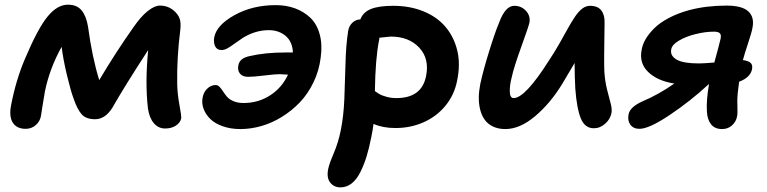

<svg xmlns="http://www.w3.org/2000/svg" viewBox="-20 -539 3275 820"><path d="M89.8 11.2Q51.3 11.2 34.4 -15.6Q17.6 -42.5 27.8 -91.8Q47.9 -196.3 85.9 -286.1Q141.1 -417 182.9 -468Q224.6 -519 270 -519Q308.6 -519 328.6 -494.6Q348.6 -470.2 356 -424.8Q373.5 -294.9 403.8 -196.8Q474.1 -315.4 550.8 -423.8Q581.5 -468.3 610.8 -491.7Q640.1 -515.1 663.1 -515.1Q699.2 -515.1 725.1 -491.2Q741.2 -476.6 747.3 -459.2Q753.4 -441.9 750 -411.1Q734.9 -292 736.8 -182.1Q737.3 -140.1 746.3 -91.3Q755.4 -42.5 753.9 -33.2Q749.5 -14.2 730.7 -2.2Q711.9 9.8 685.1 9.8Q656.7 9.8 637.2 -12.7Q617.7 -35.2 611.8 -76.2Q599.1 -185.1 612.8 -325.2Q511.7 -169.9 460 -79.1Q429.2 -29.8 386.2 -29.8Q347.2 -29.8 328.4 -51.3Q309.6 -72.8 293.9 -119.1Q282.2 -150.4 266.1 -217.3Q250 -284.2 243.2 -338.9Q192.4 -248 171.9 -148.9Q167 -122.6 161.6 -86.7Q156.2 -50.8 154.8 -43Q150.4 -20 132.3 -4.4Q114.3 11.2 89.8 11.2Z M1006.8 12.2Q964.8 12.2 931.2 0.2Q897.5 -11.7 878.2 -30.8Q858.9 -49.8 850.1 -72.5Q841.3 -95.2 844.7 -118.2Q848.1 -143.6 864.3 -159.7Q880.4 -175.8 900.9 -175.8Q910.2 -175.8 917.7 -168Q925.3 -160.2 932.4 -148.9Q939.5 -137.7 949.2 -126.2Q959 -114.7 977.1 -106.9Q995.1 -99.1 1020 -99.1Q1083 -99.1 1133.5 -131.6Q1184.1 -164.1 1210 -220.2Q1185.5 -222.2 1174.8 -222.2Q1155.3 -222.2 1109.1 -216.6Q1063 -210.9 1040 -210.9Q1016.1 -210.9 1004.9 -224.6Q993.7 -238.3 998 -259.8Q1002.9 -291 1047.9 -299.8Q1112.3 -314.9 1200.7 -314.9H1231Q1229 -360.8 1200 -385.5Q1170.9 -410.2 1127.9 -410.2Q1071.3 -410.2 1018.1 -377.9Q1005.9 -370.1 983.4 -353.8Q960.9 -337.4 949 -331.3Q937 -325.2 926.8 -325.2Q906.7 -325.2 898.9 -341.3Q891.1 -357.4 895 -379.9Q905.3 -432.1 981.9 -474.6Q1058.6 -517.1 1157.7 -517.1Q1202.6 -517.1 1240 -503.4Q1277.3 -489.7 1305.2 -463.4Q1333 -437 1345.2 -393.1Q1357.4 -349.1 1349.6 -293Q1342.8 -236.8 1318.8 -187.3Q1294.9 -137.7 1260.5 -101.8Q1226.1 -65.9 1183.8 -39.8Q1141.6 -13.7 1096.2 -0.7Q1050.8 12.2 1006.8 12.2Z M1434.1 261.2Q1406.2 261.2 1390.1 240.5Q1374 219.7 1381.8 182.1Q1385.7 161.6 1405.3 115.7Q1424.8 69.8 1435.1 19Q1447.8 -43.9 1450.7 -118.2Q1453.6 -192.4 1455.6 -269.3Q1457.5 -346.2 1466.8 -405.8Q1470.2 -428.2 1485.1 -442.1Q1500 -456.1 1519 -456.1Q1530.8 -487.3 1564.5 -500.7Q1598.1 -514.2 1659.2 -514.2Q1730 -514.2 1787.6 -491Q1845.2 -467.8 1881.6 -425.5Q1918 -383.3 1932.6 -324.5Q1947.3 -265.6 1932.1 -193.8Q1920.4 -133.8 1882.6 -87.6Q1844.7 -41.5 1789.1 -16.8Q1733.4 7.8 1668.9 7.8Q1615.7 7.8 1575.2 -9.8Q1572.8 12.2 1565.9 45.9Q1556.6 92.8 1545.7 128.7Q1534.7 164.6 1519 196Q1503.4 227.5 1481.9 244.4Q1460.4 261.2 1434.1 261.2ZM1599.1 -368.2Q1583 -288.1 1581.1 -149.9Q1594.2 -140.6 1603 -135.7Q1611.8 -130.9 1631.1 -125.5Q1650.4 -120.1 1672.9 -120.1Q1781.7 -120.1 1799.8 -214.8Q1814.5 -288.6 1770.3 -335.7Q1726.1 -382.8 1648.9 -382.8Q1645 -382.8 1600.1 -377.9Q1600.1 -371.1 1599.1 -368.2Z M2138.2 12.2Q2107.9 12.2 2085.2 1.2Q2062.5 -9.8 2049.6 -28.3Q2036.6 -46.9 2030.5 -71.8Q2024.4 -96.7 2024.9 -123.8Q2025.4 -150.9 2031.2 -180.2Q2043 -235.8 2068.6 -318.6Q2094.2 -401.4 2111.8 -442.9Q2138.2 -514.2 2176.3 -514.2Q2206.5 -514.2 2226.3 -492.7Q2246.1 -471.2 2241.2 -442.9Q2237.8 -426.3 2206.1 -338.6Q2174.3 -251 2165 -207Q2156.7 -175.8 2157.2 -147.9Q2157.7 -120.1 2173.8 -120.1Q2223.1 -120.1 2326.2 -283.2Q2346.7 -313.5 2368.7 -352.3Q2390.6 -391.1 2404.8 -416.7Q2418.9 -442.4 2434.8 -466.3Q2450.7 -490.2 2466.6 -502.2Q2482.4 -514.2 2500 -514.2Q2533.2 -514.2 2548.3 -494.1Q2563.5 -474.1 2562 -439.9Q2559.1 -271.5 2561 -234.9Q2563.5 -192.9 2572.8 -156Q2582 -119.1 2588.1 -96.9Q2594.2 -74.7 2591.8 -58.1Q2587.4 -31.2 2565.2 -11.2Q2543 8.8 2516.1 8.8Q2478 8.8 2460.7 -33Q2443.4 -74.7 2437 -160.2Q2434.1 -212.9 2434.1 -270Q2411.1 -231.9 2380.9 -180.2Q2330.1 -97.2 2265.1 -42.5Q2200.2 12.2 2138.2 12.2Z M2710.9 11.2Q2685.1 11.2 2672.1 -6.6Q2659.2 -24.4 2664.6 -50.8Q2670.4 -82 2723.6 -106Q2793 -135.3 2859.9 -182.1Q2786.6 -193.8 2747.6 -232.2Q2708.5 -270.5 2720.7 -328.1Q2724.6 -350.1 2737.8 -372.6Q2751 -395 2774.2 -418.2Q2797.4 -441.4 2836.4 -462.2Q2875.5 -482.9 2924.8 -496.1Q2997.1 -515.1 3083 -515.1Q3148.9 -515.1 3175.8 -490.5Q3202.6 -465.8 3193.8 -420.9Q3190.9 -402.3 3174.8 -354Q3158.7 -305.7 3152.8 -282.2Q3174.3 -279.8 3184.8 -271.2Q3195.3 -262.7 3191.9 -244.1Q3185.5 -208.5 3136.7 -189.9Q3128.9 -136.7 3128.9 -106Q3128.9 -99.6 3129.4 -83.7Q3129.9 -67.9 3129.6 -58.1Q3129.4 -48.3 3127.9 -42Q3124 -20 3106.7 -3.9Q3089.4 12.2 3064 12.2Q3032.7 12.2 3016.6 -8.3Q3000.5 -28.8 2999 -64Q2996.1 -109.4 3007.8 -178.2H3002.9L3003.9 -176.8Q2927.7 -106.4 2839.8 -47.6Q2752 11.2 2710.9 11.2ZM2846.7 -328.1Q2841.3 -300.8 2869.9 -284.4Q2898.4 -268.1 2964.8 -268.1Q2984.9 -268.1 3030.8 -272Q3048.8 -336.9 3057.6 -374Q3061 -390.1 3054.2 -397Q3047.4 -403.8 3029.8 -403.8Q2991.7 -403.8 2949.7 -393.1Q2909.7 -383.3 2879.9 -365.7Q2850.1 -348.1 2846.7 -328.1Z"/></svg>

Font: Shantell Sans Normal
Style: Italic
Weight: 600
Italic angle: -11.31°
Designer: Stephen Nixon, Anya Danilova, Shantell Martin
Foundry: Arrow Type
Version: Version 1.006;[559af2be0]